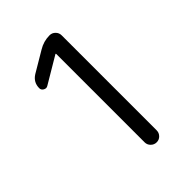

<svg xmlns="http://www.w3.org/2000/svg" viewBox="-213 -828 926 926"><g transform="rotate(-45 250.0 -365.0)"><path d="M118.2 -565.4Q107.4 -558.6 95.2 -565.4Q83 -572.3 83 -585Q83 -625 117.2 -646.5L222.7 -709Q257.8 -730.5 298.8 -730.5Q315.4 -730.5 327.6 -718.3Q339.8 -706.1 339.8 -689.5V-41Q339.8 -24.4 328.1 -12.2Q316.4 0 299.3 0Q282.2 0 270 -12.2Q257.8 -24.4 257.8 -41V-643.6Q257.8 -645.5 256.8 -646.5H254.9Z"/></g></svg>

Font: Rounded-X Mgen+ 2m regular
Style: Regular
Weight: 400
Designer: [Source Han Sans]
Ryoko NISHIZUKA  (kana & ideographs); Paul D. Hunt (Latin, Greek & Cyrillic); Wenlong ZHANG  (bopomofo
Version: Version 1.059.20150602